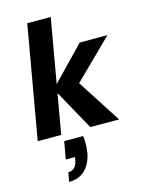

<svg xmlns="http://www.w3.org/2000/svg" viewBox="-145 -806 898 1185"><g transform="rotate(-15 304.0 -213.5)"><path d="M359 0 202 -284 431 -521H608L306 -224L326 -336L543 0ZM23 0 149 -720H299L173 0ZM145 293 156 234Q181 234 196.5 218Q212 202 217 170L220 154H161L181 42H302Q306 71 305 98Q304 125 300 150Q288 215 249 254Q210 293 145 293Z"/></g></svg>

Font: DM Sans 10pt Black
Style: Italic
Weight: 900
Italic angle: -10°
Version: Version 4.004;gftools[0.9.30]